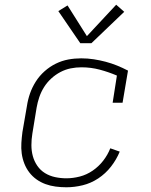

<svg xmlns="http://www.w3.org/2000/svg" viewBox="-20 -785 640 813"><path d="M261 8Q238 8 215.5 5Q193 2 172.5 -5.5Q152 -13 134.5 -25.5Q117 -38 104 -55Q91 -72 83 -92.5Q75 -113 72 -135Q69 -157 70.5 -180Q72 -203 75 -226L94 -336Q98 -363 107 -389Q116 -415 131.5 -439.5Q147 -464 169 -483.5Q191 -503 216.5 -515.5Q242 -528 269 -533Q296 -538 324 -538Q351 -538 377 -534Q403 -530 427.5 -523.5Q452 -517 475.5 -507.5Q499 -498 522 -486L499 -350H457L475 -465Q440 -480 402.5 -490Q365 -500 325 -500Q302 -500 279.5 -495.5Q257 -491 236 -480Q215 -469 197 -452.5Q179 -436 166.5 -416Q154 -396 146.5 -374Q139 -352 135 -329L117 -219Q113 -195 113 -170.5Q113 -146 119 -124Q125 -102 138 -83Q151 -64 170.5 -52Q190 -40 213.5 -35Q237 -30 261 -30Q289 -30 318 -37.5Q347 -45 372.5 -62.5Q398 -80 417 -104.5Q436 -129 447 -157L487 -143Q473 -109 450 -79.5Q427 -50 396 -29.5Q365 -9 330 -0.5Q295 8 261 8ZM320 -602 227 -738 266 -762 348 -632 472 -765 506 -735 367 -602Z"/></svg>

Font: Iosevka Curly Slab XLtEx
Style: Italic
Weight: 200
Width: 7
Italic angle: -9°
Monospace: yes
Designer: Belleve Invis
Foundry: Belleve Invis
Version: Version 11.1.0; ttfautohint (v1.8.3)